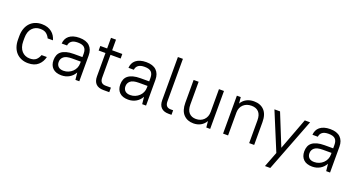

<svg xmlns="http://www.w3.org/2000/svg" viewBox="-49 -1439 4428 2378"><g transform="rotate(20 2165.0 -250.0)"><path d="M270 7Q222 7 182.5 -9Q143 -25 114.5 -55Q86 -85 70.5 -128.5Q55 -172 55 -228V-272Q55 -327 70.5 -370.5Q86 -414 114.5 -444.5Q143 -475 182.5 -491Q222 -507 270 -507Q312 -507 344.5 -496Q377 -485 401.5 -465.5Q426 -446 441.5 -420Q457 -394 465 -365H395Q380 -399 351.5 -422Q323 -445 270 -445Q206 -445 164.5 -400.5Q123 -356 123 -272V-228Q123 -187 134 -154.5Q145 -122 165 -100Q185 -78 211.5 -66.5Q238 -55 270 -55Q324 -55 352 -79Q380 -103 395 -145H465Q450 -79 402 -36Q354 7 270 7Z M710 7Q635 7 595 -31.5Q555 -70 555 -138Q555 -174 566.5 -203.5Q578 -233 603.5 -253Q629 -273 669 -284Q709 -295 765 -295H879V-340Q879 -394 852.5 -419.5Q826 -445 765 -445Q710 -445 682.5 -423.5Q655 -402 651 -365H580Q582 -396 594 -422Q606 -448 629 -467Q652 -486 686 -496.5Q720 -507 765 -507Q854 -507 899.5 -463Q945 -419 945 -340V0H894L884 -94Q858 -46 812.5 -19.5Q767 7 710 7ZM715 -55Q749 -55 779 -67.5Q809 -80 831.5 -101.5Q854 -123 866.5 -151.5Q879 -180 879 -212V-235H765Q688 -235 655.5 -208Q623 -181 623 -138Q623 -100 646.5 -77.5Q670 -55 715 -55Z M1040 -500H1130V-640H1196V-500H1330V-440H1196V-140Q1196 -60 1270 -60H1340V0H1262Q1197 0 1163.5 -33.5Q1130 -67 1130 -132V-440H1040Z M1590 7Q1515 7 1475 -31.5Q1435 -70 1435 -138Q1435 -174 1446.5 -203.5Q1458 -233 1483.5 -253Q1509 -273 1549 -284Q1589 -295 1645 -295H1759V-340Q1759 -394 1732.5 -419.5Q1706 -445 1645 -445Q1590 -445 1562.5 -423.5Q1535 -402 1531 -365H1460Q1462 -396 1474 -422Q1486 -448 1509 -467Q1532 -486 1566 -496.5Q1600 -507 1645 -507Q1734 -507 1779.5 -463Q1825 -419 1825 -340V0H1774L1764 -94Q1738 -46 1692.5 -19.5Q1647 7 1590 7ZM1595 -55Q1629 -55 1659 -67.5Q1689 -80 1711.5 -101.5Q1734 -123 1746.5 -151.5Q1759 -180 1759 -212V-235H1645Q1568 -235 1535.5 -208Q1503 -181 1503 -138Q1503 -100 1526.5 -77.5Q1550 -55 1595 -55Z M2120 0Q2057 0 2023.5 -33.5Q1990 -67 1990 -132V-700H2056V-140Q2056 -60 2128 -60H2160V0H2120Z M2450 7Q2368 7 2319 -45Q2270 -97 2270 -200V-500H2336V-200Q2336 -127 2369.5 -91Q2403 -55 2460 -55Q2524 -55 2564 -95Q2604 -135 2604 -200V-500H2670V0H2619L2611 -82Q2586 -39 2544.5 -16Q2503 7 2450 7Z M2840 -500H2891L2899 -418Q2924 -461 2966.5 -484Q3009 -507 3065 -507Q3151 -507 3200.5 -455Q3250 -403 3250 -300V0H3184V-300Q3184 -373 3150 -409Q3116 -445 3055 -445Q2989 -445 2948.5 -407Q2908 -369 2906 -306V0H2840Z M3542 0 3335 -500H3409L3578 -82L3735 -500H3805L3535 200H3465Z M4015 7Q3940 7 3900 -31.5Q3860 -70 3860 -138Q3860 -174 3871.5 -203.5Q3883 -233 3908.5 -253Q3934 -273 3974 -284Q4014 -295 4070 -295H4184V-340Q4184 -394 4157.5 -419.5Q4131 -445 4070 -445Q4015 -445 3987.5 -423.5Q3960 -402 3956 -365H3885Q3887 -396 3899 -422Q3911 -448 3934 -467Q3957 -486 3991 -496.5Q4025 -507 4070 -507Q4159 -507 4204.5 -463Q4250 -419 4250 -340V0H4199L4189 -94Q4163 -46 4117.5 -19.5Q4072 7 4015 7ZM4020 -55Q4054 -55 4084 -67.5Q4114 -80 4136.5 -101.5Q4159 -123 4171.5 -151.5Q4184 -180 4184 -212V-235H4070Q3993 -235 3960.5 -208Q3928 -181 3928 -138Q3928 -100 3951.5 -77.5Q3975 -55 4020 -55Z"/></g></svg>

Font: Retni Sans
Style: Regular
Weight: 400
Designer: Vitaly Kuzmin
Foundry: ParaType Ltd.
Version: Version 1.00;March 2, 2019;FontCreator 11.5.0.2425 64-bit; t